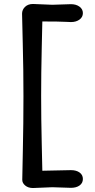

<svg xmlns="http://www.w3.org/2000/svg" viewBox="-20 -859 478 966"><path d="M193 0 337 -3Q364 -3 380.5 9Q397 21 397 41.5Q397 62 380.5 74Q364 86 337 86L243 83L146 87Q122 87 107 74.5Q92 62 92 46Q92 30 95 -104.5Q98 -239 98 -375Q98 -511 94.5 -640.5Q91 -770 91 -790Q91 -810 106 -824.5Q121 -839 146 -839L243 -835L337 -838Q363 -838 380 -825.5Q397 -813 397 -793Q397 -773 380 -760.5Q363 -748 337 -748Q332 -748 314 -749Q278 -751 193 -751Q193 -748 190 -618.5Q187 -489 187 -376.5Q187 -264 190 -136Q193 -8 193 0Z"/></svg>

Font: Delius Unicase
Style: Regular
Weight: 400
Designer: Natalia Raices
Foundry: Natalia Raices
Version: Version 1.002